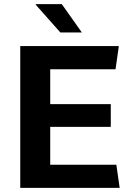

<svg xmlns="http://www.w3.org/2000/svg" viewBox="-20 -909 637 929"><path d="M78 0V-686H555L539 -574H223V-405H516V-295H223V-112H543L559 0ZM272 -752 153 -886V-889H279L376 -752Z"/></svg>

Font: Chivo Medium SemiBold
Style: Regular
Weight: 600
Version: Version 2.002